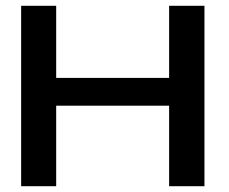

<svg xmlns="http://www.w3.org/2000/svg" viewBox="-20 -643 790 663"><path d="M53 0V-623H174V-374H564V-623H686V0H564V-278H174V0Z"/></svg>

Font: Inconsolata ExtraExpanded
Style: Bold
Weight: 700
Width: 8
Monospace: yes
Designer: Raph Levien, Cyreal, Brenton Simpson
Foundry: Raph Levien, Cyreal, Google
Version: Version 3.100; ttfautohint (v1.8.4.7-5d5b)